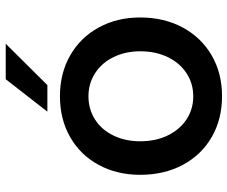

<svg xmlns="http://www.w3.org/2000/svg" viewBox="-84 -720 814 687"><g transform="rotate(-90 323.5 -376.0)"><path d="M42 -282Q42 -365 77.5 -430.5Q113 -496 177 -532.5Q241 -569 323 -569Q405 -569 469 -532.5Q533 -496 569 -430.5Q605 -365 605 -282Q605 -197 569.5 -130.5Q534 -64 470 -26.5Q406 11 323 11Q241 11 177 -26Q113 -63 77.5 -129.5Q42 -196 42 -282ZM484 -282Q484 -334 463.5 -376.5Q443 -419 406 -443Q369 -467 323 -467Q277 -467 240 -443.5Q203 -420 182.5 -377.5Q162 -335 162 -282Q162 -226 183 -183Q204 -140 240.5 -116Q277 -92 323 -92Q369 -92 406 -116.5Q443 -141 463.5 -184Q484 -227 484 -282ZM363 -614H268L384 -763H511Z"/></g></svg>

Font: Open Sauce One SemiBold
Style: Regular
Weight: 600
Designer: Alfredo Marco Pradil
Foundry: Creative Sauce Fz LLC
Version: Version 1.477